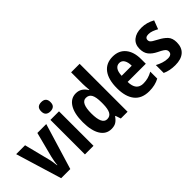

<svg xmlns="http://www.w3.org/2000/svg" viewBox="20 -1451 2152 2152"><g transform="rotate(-45 1096.0 -375.5)"><path d="M168 0 2 -547H143L218 -251Q226 -223 230.5 -193.5Q235 -164 238 -135H242Q243 -158 248 -186.5Q253 -215 260 -246L338 -547H479L313 0Z M613 -761Q687 -761 687 -687Q687 -649 667.5 -631.5Q648 -614 613 -614Q579 -614 559 -631.5Q539 -649 539 -687Q539 -726 558 -743.5Q577 -761 613 -761ZM681 -547V0H545V-547Z M958 10Q875 10 829 -64Q783 -138 783 -273Q783 -409 829.5 -483Q876 -557 956 -557Q1000 -557 1032.5 -536Q1065 -515 1087 -477H1092Q1090 -503 1088 -528.5Q1086 -554 1086 -575V-760H1221V0H1114L1093 -63H1086Q1062 -27 1033 -8.5Q1004 10 958 10ZM1001 -102Q1047 -102 1067.5 -139.5Q1088 -177 1089 -256V-283Q1089 -363 1068.5 -402Q1048 -441 1000 -441Q920 -441 920 -274Q920 -102 1001 -102Z M1539 -556Q1637 -556 1691.5 -490Q1746 -424 1746 -309V-236H1458Q1460 -98 1571 -98Q1611 -98 1646 -107.5Q1681 -117 1719 -138V-28Q1651 10 1557 10Q1440 10 1381.5 -63Q1323 -136 1323 -270Q1323 -409 1379 -482.5Q1435 -556 1539 -556ZM1541 -453Q1505 -453 1483.5 -424Q1462 -395 1459 -332H1619Q1619 -387 1599 -420Q1579 -453 1541 -453Z M2162 -161Q2162 -77 2112 -33.5Q2062 10 1969 10Q1882 10 1815 -21V-146Q1847 -128 1886.5 -115Q1926 -102 1962 -102Q2027 -102 2027 -151Q2027 -164 2020.5 -176Q2014 -188 1994 -201.5Q1974 -215 1934 -234Q1875 -263 1844.5 -301.5Q1814 -340 1814 -403Q1814 -476 1863 -516.5Q1912 -557 1997 -557Q2040 -557 2078.5 -546Q2117 -535 2156 -514L2117 -412Q2088 -428 2059.5 -439Q2031 -450 2001 -450Q1947 -450 1947 -409Q1947 -395 1953.5 -384.5Q1960 -374 1979.5 -361.5Q1999 -349 2037 -329Q2093 -300 2127.5 -263.5Q2162 -227 2162 -161Z"/></g></svg>

Font: Noto Sans Arabic Cond
Style: Bold
Weight: 700
Width: 3
Designer: Monotype Design Team, Nadine Chahine, Nizar Qandah and Khaled Hosny
Foundry: Monotype Imaging Inc.
Version: Version 2.012; ttfautohint (v1.8.4.7-5d5b)